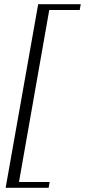

<svg xmlns="http://www.w3.org/2000/svg" viewBox="-20 -770 407 920"><path d="M218 102 213 130H7L163 -750H367L362 -722H216L71 102Z"/></svg>

Font: Roboto Serif 120pt Expanded Light
Style: Italic
Weight: 300
Width: 7
Italic angle: -10°
Designer: Greg Gazdowicz
Foundry: Commercial Type
Version: Version 1.008